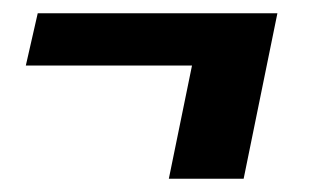

<svg xmlns="http://www.w3.org/2000/svg" viewBox="-20 -321 484 290"><path d="M270 -222H19L37 -301H399L348 -51H235Z"/></svg>

Font: Lobster
Style: Regular
Weight: 400
Designer: Impallari Type
Foundry: Impallari Type
Version: Version 2.100